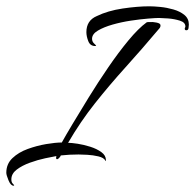

<svg xmlns="http://www.w3.org/2000/svg" viewBox="-55 -516 619 609"><path d="M247 -370Q231 -370 225 -385.5Q219 -401 219 -414Q219 -451 252 -465Q287 -482 334 -489Q381 -496 419 -496Q433 -496 453.5 -494Q474 -492 495 -486Q516 -480 530 -468.5Q544 -457 544 -438Q544 -434 543 -427Q542 -420 536 -420Q531 -420 531 -425Q531 -427 532 -428.5Q533 -430 533 -432Q533 -445 515.5 -450.5Q498 -456 478 -457.5Q458 -459 449 -459Q439 -459 414.5 -457Q390 -455 360 -450.5Q330 -446 302 -438Q274 -430 255.5 -419Q237 -408 237 -393Q237 -384 243.5 -378Q250 -372 250 -371Q250 -371 249 -370.5Q248 -370 247 -370ZM-12 73Q-21 73 -28 56Q-35 39 -35 32Q-35 4 -15.5 -14.5Q4 -33 33 -43.5Q62 -54 91.5 -59Q121 -64 141 -64Q152 -84 175 -122.5Q198 -161 227 -208Q256 -255 288.5 -302.5Q321 -350 352.5 -388Q384 -426 410 -445Q412 -446 415.5 -446Q419 -446 421 -446Q428 -447 441 -444.5Q454 -442 454 -436V-434Q454 -429 448 -423Q395 -360 343.5 -303Q292 -246 246 -188Q200 -130 161 -63Q172 -63 191.5 -60Q211 -57 231.5 -50.5Q252 -44 266.5 -33.5Q281 -23 281 -8Q281 -5 280 -5Q279 -6 279 -7Q274 -16 257 -20Q240 -24 222 -25Q204 -26 194 -26Q165 -26 138 -23Q137 -20 133 -15.5Q129 -11 126 -11Q123 -11 123 -15Q123 -19 124 -21Q112 -19 88.5 -14Q65 -9 40 0Q15 9 -2 22Q-19 35 -19 53Q-19 62 -14.5 66.5Q-10 71 -10 72Q-10 73 -12 73Z"/></svg>

Font: Caramel
Style: Regular
Weight: 400
Designer: Robert E. Leuschke
Foundry: Robert E. Leuschke
Version: Version 1.010